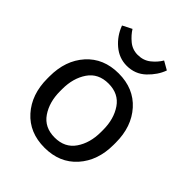

<svg xmlns="http://www.w3.org/2000/svg" viewBox="-213 -859 992 992"><g transform="rotate(45 283.5 -363.0)"><path d="M41.5 -249Q41.5 -132.8 107.4 -59.1Q173.3 14.6 283.7 14.6Q394 14.6 460 -59.1Q525.9 -132.8 525.9 -249V-264.6Q525.9 -380.9 460 -454.6Q394 -528.3 283.7 -528.3Q173.3 -528.3 107.4 -454.6Q41.5 -380.9 41.5 -264.6ZM134.3 -264.6Q134.3 -344.2 171.9 -399.2Q209.5 -454.1 283.7 -454.1Q357.9 -454.1 395.5 -399.2Q433.1 -344.2 433.1 -264.6V-249Q433.1 -169.4 395.5 -114.5Q357.9 -59.6 283.7 -59.6Q209.5 -59.6 171.9 -114.5Q134.3 -169.4 134.3 -249ZM402.3 -741.2Q384.8 -711.4 355.5 -688.2Q326.2 -665 285.2 -665Q246.6 -665 217.5 -689.2Q188.5 -713.4 171.4 -741.2L120.6 -715.3Q141.1 -659.7 185.3 -622.3Q229.5 -585 284.7 -585Q346.2 -585 388.9 -625.7Q431.6 -666.5 448.7 -714.8Z"/></g></svg>

Font: Roboto Flex
Style: Regular
Weight: 400
Designer: Berlow after Robertson
Foundry: Google
Version: Version 3.200;gftools[0.9.32]